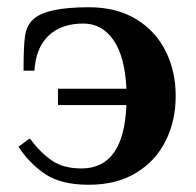

<svg xmlns="http://www.w3.org/2000/svg" viewBox="-20 -500 541 530"><path d="M31 -95 62 -118Q93 -77 124.5 -56Q156 -35 205 -35Q322 -35 329 -210H140V-255H329Q325 -343 293.5 -389Q262 -435 210 -435Q149 -435 114 -401.5Q79 -368 75 -305H45Q45 -372 49 -400Q53 -428 70 -445Q105 -480 225 -480Q302 -480 356 -447Q410 -414 437.5 -358.5Q465 -303 465 -235Q465 -167 437.5 -111.5Q410 -56 356 -23Q302 10 225 10Q148 10 104 -20Q60 -50 31 -95Z"/></svg>

Font: Philosopher
Style: Bold
Weight: 700
Designer: Jovanny Lemonad
Foundry: Jovanny Lemonad
Version: Version 2.000